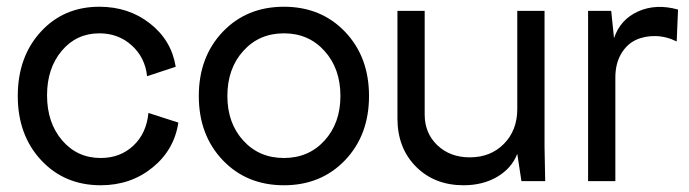

<svg xmlns="http://www.w3.org/2000/svg" viewBox="-20 -532 2023 564"><path d="M275.9 12.2Q169.4 12.2 100.8 -61.5Q32.2 -135.3 32.2 -250Q32.2 -364.7 99.6 -438.5Q167 -512.2 272 -512.2Q358.4 -512.2 421.1 -462.6Q483.9 -413.1 496.1 -335.9L412.1 -308.1Q406.2 -363.3 366.9 -398.7Q327.6 -434.1 272 -434.1Q204.6 -434.1 161.4 -382.8Q118.2 -331.5 118.2 -252Q118.2 -171.4 162.6 -119.6Q207 -67.9 275.9 -67.9Q333 -67.9 371.6 -104Q410.2 -140.1 416 -200.2L503.9 -171.9Q491.7 -91.3 427.7 -39.6Q363.8 12.2 275.9 12.2Z M993.7 -61.5Q923.3 12.2 814 12.2Q704.6 12.2 634.3 -61.5Q564 -135.3 564 -250Q564 -364.7 634.3 -438.5Q704.6 -512.2 814 -512.2Q923.3 -512.2 993.7 -438.5Q1064 -364.7 1064 -250Q1064 -135.3 993.7 -61.5ZM980 -250Q980 -330.6 933.3 -382.3Q886.7 -434.1 814 -434.1Q741.2 -434.1 694.6 -382.3Q647.9 -330.6 647.9 -250Q647.9 -170.4 694.6 -119.1Q741.2 -67.9 814 -67.9Q886.7 -67.9 933.3 -119.1Q980 -170.4 980 -250Z M1341.8 12.2Q1256.3 12.2 1201.9 -42.5Q1147.5 -97.2 1147.5 -184.1V-500H1227.5V-195.8Q1227.5 -140.6 1264.9 -105.2Q1302.2 -69.8 1359.9 -69.8Q1421.4 -69.8 1460.4 -109.6Q1499.5 -149.4 1499.5 -211.9V-500H1579.6V-100.1L1581.5 0H1511.7L1499.5 -80.1Q1482.9 -37.6 1440.7 -12.7Q1398.4 12.2 1341.8 12.2Z M1707.5 0V-500H1775.4L1783.7 -419.9Q1802.2 -475.1 1854.7 -498.5Q1907.2 -522 1971.7 -503.9L1967.8 -410.2Q1937.5 -425.3 1905.8 -426Q1874 -426.8 1847.7 -414.6Q1821.3 -402.3 1804.4 -373.5Q1787.6 -344.7 1787.6 -304.2V0Z"/></svg>

Font: Apfel Grotezk
Style: Regular
Weight: 400
Designer: Luigi Gorlero
Foundry: © 2023, Luigi Gorlero & Collletttivo
Version: Version 2.000;Glyphs 3.2 (3217)